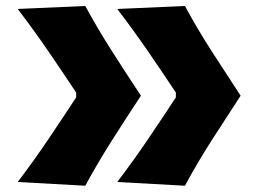

<svg xmlns="http://www.w3.org/2000/svg" viewBox="-20 -607 848 630"><path d="M259.8 2.4 38.1 -9.8Q90.3 -78.6 137.5 -148.4Q184.6 -218.3 230 -287.6V-303.2Q184.6 -371.6 137.5 -440.4Q90.3 -509.3 38.1 -577.6L259.8 -587.4Q299.8 -513.7 346.7 -440.2Q393.6 -366.7 442.4 -293Q393.6 -219.2 346.7 -145.3Q299.8 -71.3 259.8 2.4ZM586.9 2.4 364.7 -9.8Q417 -78.6 464.4 -148.4Q511.7 -218.3 557.1 -287.6V-303.2Q511.7 -371.6 464.4 -440.4Q417 -509.3 364.7 -577.6L586.9 -587.4Q626.5 -513.7 673.8 -440.2Q721.2 -366.7 769.5 -293Q721.2 -219.2 673.8 -145.3Q626.5 -71.3 586.9 2.4Z"/></svg>

Font: Pinar DS4-ExtraBold
Style: Regular
Weight: 800
Designer: Amin Abedi
Version: Version 2.000